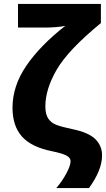

<svg xmlns="http://www.w3.org/2000/svg" viewBox="-20 -780 542 982"><path d="M435 182H268Q300 144 320.5 105Q341 66 341 44Q341 28 321.5 16.5Q302 5 244 -7Q140 -28 92 -82Q44 -136 44 -229Q44 -340 114.5 -443.5Q185 -547 314 -648Q298 -644 267.5 -641.5Q237 -639 215 -639H72V-760H496V-662Q329 -525 270.5 -424.5Q212 -324 212 -236Q212 -196 226.5 -174Q241 -152 268 -141.5Q295 -131 348 -120Q432 -103 467 -69Q502 -35 502 15Q502 90 435 182Z"/></svg>

Font: Noto Sans UI ExtraBold
Style: Regular
Weight: 800
Designer: Monotype Design Team
Foundry: Monotype Imaging Inc.
Version: Version 1.001